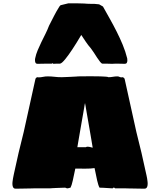

<svg xmlns="http://www.w3.org/2000/svg" viewBox="-20 -1128 951 1149"><path d="M349.1 -666Q349.6 -666 357.2 -666.3Q364.7 -666.5 375.7 -667Q386.7 -667.5 399.4 -668Q412.1 -668.5 422.9 -669.2Q433.6 -669.9 440.4 -670.2Q447.3 -670.4 446.8 -670.9Q449.7 -670.9 463.9 -671.1Q478 -671.4 497.6 -671.4Q517.1 -671.4 539.3 -671.4Q561.5 -671.4 580.8 -670.9Q600.1 -670.4 613.5 -669.2Q627 -668 628.9 -666Q643.1 -666 656 -668.5Q668.9 -670.9 683.1 -670.9Q689 -670.9 694.8 -668Q700.7 -665 707 -665Q710 -665 711.7 -665.5Q713.4 -666 715.8 -666Q718.8 -664.6 722.4 -660.9Q726.1 -657.2 726.1 -654.8L795.9 -338.9Q811.5 -278.3 826.4 -214.8Q841.3 -151.4 854 -90.8Q855 -86.4 856.9 -77.9Q858.9 -69.3 860.6 -59.1Q862.3 -48.8 863.3 -38.3Q864.3 -27.8 863 -19Q861.8 -10.3 857.7 -4.6Q853.5 1 845.7 1Q842.3 1 832.5 1Q822.8 1 810.1 0.7Q797.4 0.5 783.9 0.2Q770.5 0 758.8 -0.2Q747.1 -0.5 739.3 -0.5Q731.4 -0.5 731 -1H668Q668 -2 666.7 -3.4Q665.5 -4.9 657.7 -4.9Q656.7 -4.9 656 -2.9Q655.3 -1 653.8 -1H650.9Q650.4 -1 642.3 -1.5Q634.3 -2 622.8 -2.7Q611.3 -3.4 598.4 -4.2Q585.4 -4.9 575.7 -4.9Q568.4 -17.1 561.3 -48.3Q554.2 -79.6 545.9 -122.1Q534.2 -120.1 520 -119.4Q505.9 -118.7 490.7 -118.7Q475.6 -118.7 460 -118.9Q444.3 -119.1 430.7 -119.1Q422.4 -78.1 415.5 -47.6Q408.7 -17.1 401.9 -4.9Q397.9 -4.9 392.8 -2.9Q387.7 -1 386.7 -1H383.8Q378.4 -1 375.5 -2.9Q372.6 -4.9 370.1 -4.9Q344.2 -4.4 324.7 -3.4Q316.4 -2.9 308.3 -2.7Q300.3 -2.4 293.9 -2Q287.6 -1.5 283.7 -1.2Q279.8 -1 279.8 -1H187Q186 -1 178.5 -0.7Q170.9 -0.5 159.2 -0.2Q147.5 0 133.8 0.2Q120.1 0.5 107.7 0.7Q95.2 1 85.4 1Q75.7 1 71.8 1Q64 1 60.1 -4.6Q56.2 -10.3 54.9 -19Q53.7 -27.8 54.7 -38.3Q55.7 -48.8 57.6 -59.1Q59.6 -69.3 61.3 -77.9Q63 -86.4 64 -90.8Q76.7 -151.4 91.6 -214.8Q106.4 -278.3 122.1 -338.9L191.9 -654.8Q191.9 -657.2 195.3 -660.9Q198.7 -664.6 202.1 -666Q204.6 -666 206.3 -665.5Q208 -665 210.9 -665Q223.6 -665 237.3 -668Q251 -670.9 265.1 -670.9Q286.1 -670.9 305.9 -668.5Q325.7 -666 349.1 -666ZM485.8 -496.1Q485.8 -495.6 483.6 -482.7Q481.4 -469.7 477.8 -449Q474.1 -428.2 469.5 -401.9Q464.8 -375.5 460.2 -348.1Q455.6 -320.8 450.9 -294.2Q446.3 -267.6 442.9 -247.1H494.1Q495.1 -248 497.6 -249Q500 -250 501 -250H502.9Q512.7 -250 520.3 -247.8Q527.8 -245.6 534.7 -244.1Q531.2 -264.6 526.9 -291.3Q522.5 -317.9 517.6 -345.7Q512.7 -373.5 508.1 -400.4Q503.4 -427.2 499.8 -448.2Q496.1 -469.2 493.9 -482.4Q491.7 -495.6 491.7 -496.1Q491.2 -498 490.7 -500Q490.2 -502 490 -504.6Q489.7 -507.3 488.8 -511.2Q487.8 -507.3 487.3 -504.6Q486.8 -502 486.3 -500Q485.8 -498 485.8 -496.1ZM524.4 -837.9Q507.3 -857.4 493.2 -878.4Q479 -899.4 466.3 -918.9Q438 -870.6 413.1 -833Q402.3 -816.9 391.4 -801.5Q380.4 -786.1 370.4 -773.9Q360.4 -761.7 352.1 -754.4Q343.8 -747.1 338.4 -747.1Q330.1 -747.1 319.1 -747.1Q308.1 -747.1 299.3 -746.1L294.4 -750L290 -747.1H260.3Q247.6 -747.1 232.7 -746.6Q217.8 -746.1 204.1 -746.1Q195.8 -746.1 192.6 -752.2Q189.5 -758.3 189.5 -766.1Q189.5 -770 189.5 -772.9Q189.5 -775.9 190.4 -778.8Q195.3 -803.2 205.6 -827.6Q215.8 -852.1 227.8 -876.5Q239.7 -900.9 252 -925.3Q264.2 -949.7 273.4 -974.1Q288.6 -1003.4 302.5 -1031Q316.4 -1058.6 335.4 -1088.9L342.3 -1096.7L388.2 -1107.9H447.3L484.4 -1106.9Q494.1 -1106 500 -1105.7Q505.9 -1105.5 511.2 -1105.2Q516.6 -1105 523.7 -1105Q530.8 -1105 543.5 -1105L573.2 -1102.1L596.2 -1088.9Q616.2 -1052.7 637.5 -1015.1Q658.7 -977.5 678.2 -938.7Q697.8 -899.9 714.4 -859.9Q731 -819.8 741.2 -778.8Q741.2 -775.9 741.7 -772.9Q742.2 -770 742.2 -766.1Q742.2 -758.3 738.8 -752.2Q735.4 -746.1 727.1 -746.1Q716.8 -746.1 704.6 -746.6Q692.4 -747.1 681.2 -747.1H671.4L651.4 -746.1Q627.9 -747.1 614.7 -747.1Q601.6 -747.1 593.3 -747.1Q587.9 -747.1 579.3 -757.6Q570.8 -768.1 561.3 -782.7Q551.8 -797.4 542 -812.7Q532.2 -828.1 524.4 -837.9Z"/></svg>

Font: Sigmar One
Style: Regular
Weight: 400
Version: Version 1.000